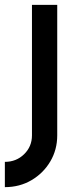

<svg xmlns="http://www.w3.org/2000/svg" viewBox="-60 -520 316 790"><path d="M-40 250V146Q7 146 39.2 114.5Q71.5 83 71.5 37V-500H175.5V37Q175.5 96 147 144.2Q118.5 192.5 69.8 221.2Q21 250 -40 250Z"/></svg>

Font: Urbanist SemiBold
Style: Regular
Weight: 600
Designer: Corey Hu
Foundry: Corey Hu
Version: Version 1.321; ttfautohint (v1.8.4.7-5d5b)